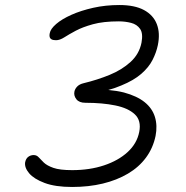

<svg xmlns="http://www.w3.org/2000/svg" viewBox="-20 -732 740 764"><path d="M267 12Q200 12 157.5 -4Q115 -20 96 -42.5Q77 -65 80 -86Q83 -101 92.5 -108Q102 -115 114 -115Q126 -115 134 -106Q142 -97 154.5 -85Q167 -73 192.5 -64Q218 -55 267 -55Q337 -55 394 -74Q451 -93 488 -127Q525 -161 534 -207Q543 -252 516.5 -277Q490 -302 438.5 -312.5Q387 -323 320 -323Q295 -323 284 -337Q273 -351 276 -367Q278 -378 287 -387.5Q296 -397 313 -401Q367 -414 416 -434Q465 -454 499.5 -485.5Q534 -517 543 -562Q550 -599 537.5 -617Q525 -635 501.5 -641Q478 -647 453 -647Q391 -647 349.5 -635.5Q308 -624 281 -609.5Q254 -595 236 -583.5Q218 -572 203 -572Q191 -572 185 -575.5Q179 -579 177.5 -585.5Q176 -592 178 -600Q181 -617 203.5 -636.5Q226 -656 264 -673Q302 -690 351 -701Q400 -712 455 -712Q516 -712 553 -692Q590 -672 604 -636Q618 -600 608 -552Q602 -523 587 -493.5Q572 -464 542 -438Q512 -412 463 -392Q440 -382 411 -374Q445 -371 473 -364Q525 -350 555.5 -325.5Q586 -301 596.5 -266.5Q607 -232 599 -191Q589 -143 561 -105Q533 -67 489 -41Q445 -15 389 -1.5Q333 12 267 12Z"/></svg>

Font: Shantell Sans Light Light
Style: Italic
Weight: 300
Italic angle: -11°
Version: Version 1.008;[ac192a2d6]